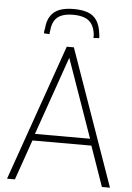

<svg xmlns="http://www.w3.org/2000/svg" viewBox="-60 -952 686 996"><g transform="rotate(5 283.0 -453.5)"><path d="M15 0 264 -709H301L551 0H509L436 -209H129L56 0ZM139 -244H426L282 -653ZM283 -907Q326 -907 356 -896.5Q386 -886 403.5 -860Q421 -834 426 -790Q427 -785 427.5 -779.5Q428 -774 428 -768L398 -766Q398 -771 398 -775.5Q398 -780 398 -784Q394 -818 380 -838.5Q366 -859 341.5 -868Q317 -877 283 -877Q249 -877 225 -868Q201 -859 187.5 -839Q174 -819 171 -784Q170 -780 169.5 -775.5Q169 -771 169 -766L140 -768Q140 -774 140.5 -780Q141 -786 143 -791Q146 -834 163.5 -859.5Q181 -885 210.5 -896Q240 -907 283 -907Z"/></g></svg>

Font: Georama ExtraCondensed Thin ExtraLight
Style: Regular
Weight: 250
Version: Version 1.001